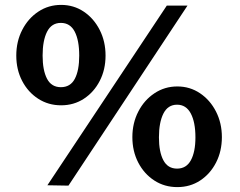

<svg xmlns="http://www.w3.org/2000/svg" viewBox="-20 -754 979 784"><path d="M229.5 -734Q281 -734 322 -706.5Q363 -679 387 -632Q411 -585 411 -527Q411 -469.5 387.2 -423.5Q363.5 -377.5 322.5 -350.8Q281.5 -324 229.5 -324Q177.5 -324 136 -350.8Q94.5 -377.5 70.5 -423.5Q46.5 -469.5 46.5 -527Q46.5 -585 70.8 -632Q95 -679 136.5 -706.5Q178 -734 229.5 -734ZM745.5 -731 259.5 4 173.5 2.5 661 -731ZM228.5 -398Q267.5 -398 285.5 -432.2Q303.5 -466.5 303.5 -527Q303.5 -589.5 285 -625Q266.5 -660.5 228.5 -660.5Q190.5 -660.5 172.2 -624.5Q154 -588.5 154 -527Q154 -467 172 -432.5Q190 -398 228.5 -398ZM704 -401Q755.5 -401 796.8 -373.2Q838 -345.5 862 -298.5Q886 -251.5 886 -194Q886 -136.5 862.2 -90.2Q838.5 -44 797.5 -17Q756.5 10 704 10Q651.5 10 610 -17Q568.5 -44 544.5 -90.2Q520.5 -136.5 520.5 -194Q520.5 -251.5 544.8 -298.5Q569 -345.5 610.8 -373.2Q652.5 -401 704 -401ZM703 -65.5Q741 -65.5 759.5 -99.8Q778 -134 778 -193Q778 -255 759 -290.8Q740 -326.5 703 -326.5Q665.5 -326.5 647.2 -290.2Q629 -254 629 -193Q629 -134 647 -99.8Q665 -65.5 703 -65.5Z"/></svg>

Font: Public Sans
Style: Bold
Weight: 700
Designer: The Public Sans project authors (U.S. Web Design System). Libre Franklin designed by Pablo Impallari and Rodrigo Fuenzal
Version: Version 1.008; ttfautohint (v1.8.1) -l 8 -r 50 -G 200 -x 14 